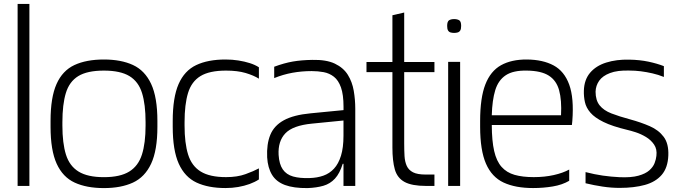

<svg xmlns="http://www.w3.org/2000/svg" viewBox="-20 -950 3457 981"><path d="M70 0V-930H130.2V0Z M510.8 11Q422.3 11 361.6 -17Q300.8 -45 269.6 -113.5Q238.3 -182 238.3 -302V-332Q238.3 -452 268.8 -520.5Q299.2 -589 359.9 -617.5Q420.7 -646 510.8 -646Q598.5 -646 659.2 -618Q720 -590 752.1 -521.5Q784.2 -453 784.2 -332V-302Q784.2 -182 752.1 -113.5Q720 -45 659.2 -17Q598.5 11 510.8 11ZM510.9 -44.8Q594 -44.8 640.3 -73.4Q686.7 -102 705.2 -160.3Q723.8 -218.6 723.8 -308.5V-325.7Q723.8 -416.5 705.7 -474.7Q687.6 -533 641.3 -561.2Q595 -589.3 510.9 -589.3Q425.8 -589.3 380 -561.2Q334.2 -533 316.5 -474.7Q298.8 -416.4 298.8 -325.7V-308.5Q298.8 -218.7 316.9 -160.3Q335 -102 381.4 -73.4Q427.7 -44.8 510.9 -44.8Z M1302.8 -548Q1276.2 -564.8 1234.8 -577.1Q1193.3 -589.3 1135 -589.3Q1050 -589.3 1004.2 -561.2Q958.3 -533 940.7 -474.8Q923 -416.5 923 -325.7V-308.7Q923 -218.8 941.1 -160.5Q959.2 -102.2 1005.4 -73.6Q1051.7 -45 1135 -45Q1192.5 -45 1234.3 -60.2Q1276.2 -75.3 1302.8 -89.7V-33.2Q1282.3 -19.7 1255.2 -9.8Q1228 0 1197.2 5.4Q1166.5 10.8 1132 10.8Q1044.3 10.8 984.2 -17.2Q924.2 -45.3 893.3 -113.8Q862.5 -182.3 862.5 -302.3V-332Q862.5 -452 892.5 -520.5Q922.5 -589 982.6 -617.5Q1042.7 -646 1132 -646Q1166.5 -646 1198.1 -641Q1229.7 -636 1256.4 -627.5Q1283.2 -619 1302.8 -606.2Z M1735 0V-307Q1735 -313 1735 -328.1Q1735 -343.2 1735.1 -360.3Q1735.2 -377.5 1735.2 -390.6Q1735.2 -403.7 1735.2 -404.7Q1735.2 -466.3 1722.2 -503.1Q1709.2 -539.8 1686.2 -557.8Q1663.2 -575.8 1634 -581.3Q1604.8 -586.8 1572.5 -586.8Q1521.7 -586.8 1474.1 -578.2Q1426.5 -569.5 1381 -551V-609Q1432.2 -628 1476.1 -635.6Q1520 -643.2 1575 -644Q1647.2 -645.7 1691 -624.8Q1734.8 -603.8 1757.2 -567.7Q1779.7 -531.5 1787.4 -486.3Q1795.2 -441.2 1795.2 -394.3V0ZM1551.5 11Q1480.7 11.8 1436.1 -4.7Q1391.5 -21.3 1369.8 -57Q1348.2 -92.7 1345 -146Q1341.8 -214 1361.1 -261Q1380.3 -308 1430 -335.4Q1479.7 -362.8 1567 -371L1755 -389.3V-336.3L1573.3 -318.3Q1476 -308.8 1437.9 -268.6Q1399.8 -228.3 1403.5 -158.7Q1406.5 -111 1424.8 -84.5Q1443 -58 1477.6 -48.2Q1512.2 -38.5 1562.2 -40.3Q1600.5 -41.3 1632 -52.4Q1663.5 -63.5 1686.4 -88.2Q1709.3 -112.8 1722.2 -154.3Q1735 -195.8 1735 -256.8L1753 -113H1731Q1716 -64 1691.4 -37.4Q1666.8 -10.8 1632.2 -0.8Q1597.5 9.3 1551.5 11Z M2157.2 0Q2084.3 0 2047 -20.4Q2009.7 -40.8 1997.3 -84.4Q1985 -128 1985 -196.3V-414H2045.2V-216.2Q2045.2 -181 2046.9 -152.1Q2048.7 -123.2 2058.4 -102.1Q2068.2 -81 2090.4 -69.6Q2112.7 -58.2 2154.5 -58.2H2199.7V0ZM1852.5 -581.3V-633.3H2199.7V-581.3ZM1985 -275V-872L2045.2 -886V-275Z M2269.8 0V-634H2331V0ZM2300.3 -781.8Q2290.2 -781.8 2281.9 -784.3Q2273.7 -786.8 2269.2 -794.4Q2264.7 -802 2264.7 -817.5Q2264.7 -840.8 2274.9 -846.7Q2285.2 -852.5 2300.4 -852.5Q2315.7 -852.5 2325.9 -846.7Q2336.2 -840.8 2336.2 -817.5Q2336.2 -802 2331.6 -794.4Q2327 -786.8 2318.7 -784.3Q2310.5 -781.8 2300.3 -781.8Z M2703.7 10.8Q2613.5 10.8 2553.2 -17.2Q2492.8 -45.3 2463 -113.8Q2433.2 -182.3 2433.2 -302.3V-332Q2433.2 -450 2459.8 -518.4Q2486.3 -586.8 2539.8 -616.7Q2593.2 -646.5 2672.5 -646Q2753.7 -645.2 2808.5 -615.8Q2863.3 -586.3 2888.3 -517.8Q2913.3 -449.2 2904.2 -332L2902 -311.2H2492.7Q2493 -230.3 2504.9 -178.4Q2516.8 -126.5 2542.8 -97.3Q2568.7 -68.2 2609.2 -56.6Q2649.8 -45 2707.2 -45Q2762.5 -45 2809.5 -55.6Q2856.5 -66.2 2888.3 -83.7V-26.3Q2853 -5.5 2804.3 2.7Q2755.7 10.8 2703.7 10.8ZM2492.7 -361H2846.5Q2850.5 -438.5 2836.8 -488.5Q2823.2 -538.5 2784.3 -563.4Q2745.5 -588.3 2672.5 -589.3Q2602.2 -590.8 2564.1 -565.5Q2526 -540.2 2510.4 -489.2Q2494.8 -438.3 2492.7 -361Z M3145.8 10Q3103.2 10 3059.2 3.4Q3015.2 -3.2 2971.8 -13.7V-70.7Q3017 -59 3059.8 -52.8Q3102.7 -46.7 3145.2 -44.7Q3205 -42 3241.6 -52.2Q3278.2 -62.3 3297.6 -79.6Q3317 -96.8 3324.6 -116.8Q3332.2 -136.8 3333.8 -153.8Q3338 -187.8 3322 -211.3Q3306 -234.8 3280.4 -250.2Q3254.8 -265.5 3228.6 -274Q3202.3 -282.5 3184.5 -286.5Q3108.3 -304.7 3063.5 -326.8Q3018.7 -348.8 2996.8 -374.2Q2974.8 -399.7 2968.6 -428.2Q2962.3 -456.7 2963.2 -486.5Q2964.8 -542.8 2995.2 -578.5Q3025.7 -614.2 3077.6 -630.4Q3129.5 -646.7 3194.7 -645.3Q3249.3 -644.3 3293.4 -634.9Q3337.5 -625.5 3372 -612V-556.8Q3343.2 -568.5 3313.4 -575.2Q3283.7 -582 3254.3 -585.8Q3225 -589.5 3194.3 -589.5Q3134.5 -591.2 3096.8 -576.8Q3059 -562.5 3041.5 -537.6Q3024 -512.7 3023 -481.7Q3023 -437.7 3043.7 -411.8Q3064.3 -385.8 3104.1 -370.4Q3143.8 -355 3199.8 -340Q3254.8 -325 3300.1 -305.2Q3345.3 -285.5 3371.2 -250.7Q3397.2 -215.8 3394.7 -155.3Q3392.2 -92.7 3360.8 -56.4Q3329.5 -20.2 3274.8 -5.1Q3220 10 3145.8 10Z"/></svg>

Font: Matangi Light
Style: Regular
Weight: 300
Designer: Prashant Pant
Foundry: The Graphic Ant
Version: Version 3.002